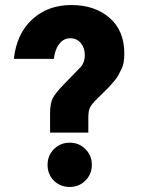

<svg xmlns="http://www.w3.org/2000/svg" viewBox="-20 -735 564 763"><path d="M331 -208H179V-283Q179 -324 189.5 -344.5Q200 -365 234 -400L302 -470Q317 -488 317 -516.5Q317 -545 301 -564Q285 -583 259 -583Q233 -583 215.5 -560.5Q198 -538 194 -501H35Q46 -601 108 -658Q170 -715 263.5 -715Q357 -715 415.5 -664Q474 -613 474 -523Q474 -483 464 -463.5Q454 -444 450 -435.5Q446 -427 431.5 -410Q417 -393 412 -388Q388 -364 366.5 -343Q345 -322 338 -308.5Q331 -295 331 -268ZM194 -17Q169 -43 169 -80Q169 -117 194.5 -142.5Q220 -168 257 -168Q294 -168 319.5 -142.5Q345 -117 345 -80Q345 -43 319.5 -17.5Q294 8 257 8Q220 8 194 -17Z"/></svg>

Font: Montserrat_am3
Style: Bold
Weight: 700
Designer: Julieta Ulanovsky
Foundry: Julieta Ulanovsky. Armenina letters added by Vahan Hovhannisyan
Version: Version 2.001